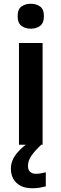

<svg xmlns="http://www.w3.org/2000/svg" viewBox="-20 -771 327 1023"><path d="M144 -751Q173 -751 193.5 -736.5Q214 -722 214 -685Q214 -648 193.5 -633Q173 -618 144 -618Q115 -618 94.5 -633Q74 -648 74 -685Q74 -722 94.5 -736.5Q115 -751 144 -751ZM207 -542V0H81V-542ZM129 113Q129 134 140.5 144.5Q152 155 171 155Q187 155 200.5 152Q214 149 224 147V222Q208 226 191.5 229Q175 232 153 232Q98 232 68 203.5Q38 175 38 127Q38 84 69.5 46Q101 8 141 -16L200 0Q166 32 147.5 58.5Q129 85 129 113Z"/></svg>

Font: Noto Sans Gujarati SemiBold
Style: Regular
Weight: 600
Designer: Jelle Bosma - Monotype Design Team, Universal Thirst
Foundry: Monotype Imaging Inc.
Version: Version 2.106; ttfautohint (v1.8.4.7-5d5b)